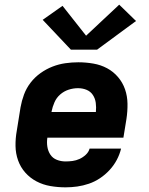

<svg xmlns="http://www.w3.org/2000/svg" viewBox="-20 -795 640 823"><path d="M261 8Q228 8 196 2.5Q164 -3 136.5 -17.5Q109 -32 88.5 -55Q68 -78 57.5 -107.5Q47 -137 46.5 -169.5Q46 -202 52 -235L68 -335Q73 -363 83 -390Q93 -417 111 -440.5Q129 -464 153.5 -481.5Q178 -499 205 -509.5Q232 -520 260 -524Q288 -528 316 -528Q348 -528 380 -522.5Q412 -517 439 -502.5Q466 -488 486 -464.5Q506 -441 516 -412Q526 -383 526.5 -350.5Q527 -318 522 -285L509 -205H183Q180 -185 183 -166Q186 -147 196 -132Q206 -117 223.5 -110Q241 -103 261 -103Q276 -103 291 -105Q306 -107 320.5 -113.5Q335 -120 347.5 -131.5Q360 -143 364 -158H499Q493 -133 480.5 -109.5Q468 -86 449.5 -66Q431 -46 408.5 -31Q386 -16 361 -7.5Q336 1 311 4.5Q286 8 261 8ZM391 -315Q393 -335 390.5 -354Q388 -373 378 -388Q368 -403 351 -410Q334 -417 314 -417Q294 -417 274 -410.5Q254 -404 238 -390Q222 -376 213.5 -356.5Q205 -337 201 -317V-315ZM284 -582 163 -710 248 -770 349 -642 491 -775 563 -705 396 -582Z"/></svg>

Font: Iosevka SS04 Hv Ex Obl
Style: Regular
Weight: 900
Width: 7
Italic angle: -9°
Monospace: yes
Designer: Belleve Invis
Foundry: Belleve Invis
Version: Version 19.0.0; ttfautohint (v1.8.4)